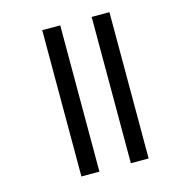

<svg xmlns="http://www.w3.org/2000/svg" viewBox="-98 -728 756 814"><g transform="rotate(-15 280.0 -321.0)"><path d="M160 0V-642H239V0ZM377 0V-642H455V0Z"/></g></svg>

Font: Hind
Style: Regular
Weight: 400
Designer: Manushi Parikh, Satya Rajpurohit
Foundry: Indian Type Foundry
Version: Version 2.000;PS 1.0;hotconv 1.0.79;makeotf.lib2.5.61930